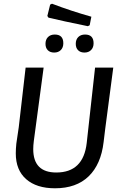

<svg xmlns="http://www.w3.org/2000/svg" viewBox="-20 -1006 646 1034"><path d="M453 -865Q315 -893 241 -911L235 -920L250 -981L260 -986Q365 -946 472 -916L463 -870ZM225 -770Q225 -793 238.5 -806.5Q252 -820 275 -820Q321 -820 321 -773Q321 -750 307.5 -736.5Q294 -723 272 -723Q250 -723 237.5 -735.5Q225 -748 225 -770ZM388 -770Q388 -793 401.5 -806.5Q415 -820 438 -820Q484 -820 484 -773Q484 -750 470.5 -736.5Q457 -723 435 -723Q413 -723 400.5 -735.5Q388 -748 388 -770ZM590 -642 547 -315 538 -241Q524 -121 457.5 -56.5Q391 8 276 8Q177 8 121 -41Q65 -90 65 -180Q65 -204 68 -233L81 -321L118 -642H215L162 -246Q159 -222 159 -203Q159 -77 283 -77Q429 -77 447 -236L492 -642Z"/></svg>

Font: Alegreya Sans Medium
Style: Italic
Weight: 500
Italic angle: -7°
Designer: Juan Pablo del Peral
Foundry: Huerta Tipografica
Version: Version 2.007